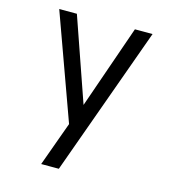

<svg xmlns="http://www.w3.org/2000/svg" viewBox="-109 -642 819 914"><g transform="rotate(15 300.0 -184.5)"><path d="M178 183Q191 148 203.5 112.5Q216 77 229 42L257 -35L70 -552H157L300 -141L443 -552H530L265 183Z"/></g></svg>

Font: Monocode
Style: Regular
Weight: 400
Designer: Belleve Invis
Foundry: Belleve Invis
Version: Version 16.1.0; ttfautohint (v1.8.4)